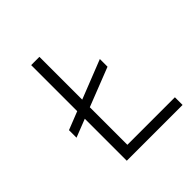

<svg xmlns="http://www.w3.org/2000/svg" viewBox="-176 -798 937 937"><g transform="rotate(-45 292.5 -330.0)"><path d="M81 -305 433 -444V-391L81 -253ZM175 0V-660H232V0ZM205 0V-53H560V0Z"/></g></svg>

Font: Bricolage Grotesque ExtraLight
Style: Regular
Weight: 250
Designer: Mathieu Triay
Foundry: Atelier Triay
Version: Version 1.000;gftools[0.9.30]